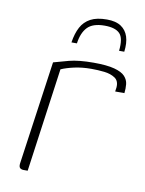

<svg xmlns="http://www.w3.org/2000/svg" viewBox="-69 -605 493 655"><g transform="rotate(10 178.0 -277.5)"><path d="M72 0H58Q50 0 45.5 -4Q41 -8 42 -19L93 -379Q113 -385 145.5 -393.5Q178 -402 230 -402Q276 -402 302 -395Q328 -388 339 -376Q350 -364 351.5 -349Q353 -334 351 -318H319L321 -332Q323 -355 308 -365Q293 -375 271 -377.5Q249 -380 226 -380Q194 -380 167 -374Q140 -368 122 -360ZM249 -555Q280 -555 298 -543Q316 -531 323 -509.5Q330 -488 326 -457H308Q313 -501 297.5 -517Q282 -533 245 -533Q204 -533 185.5 -513.5Q167 -494 162 -457H143Q148 -489 159.5 -510.5Q171 -532 192.5 -543.5Q214 -555 249 -555Z"/></g></svg>

Font: Genos Thin ExtraLight
Style: Italic
Weight: 250
Italic angle: -8°
Version: Version 1.010